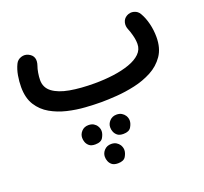

<svg xmlns="http://www.w3.org/2000/svg" viewBox="-129 -514 1128 1062"><g transform="rotate(-20 435.0 17.5)"><path d="M31.7 -182.1Q31.7 -214.4 37.6 -248.8Q43.5 -283.2 57.1 -311Q66.9 -331.5 89.4 -338.9Q111.8 -346.2 132.3 -335.9Q175.3 -314.9 156.7 -261.2Q151.4 -247.6 147.5 -224.6Q143.6 -201.7 143.6 -182.1Q143.6 -137.7 178.7 -111.3Q213.9 -85 276.4 -73.7Q338.9 -62.5 420.9 -62.5Q479.5 -62.5 532.7 -69.6Q585.9 -76.7 627.9 -91.6Q669.9 -106.4 694.1 -130.1Q718.3 -153.8 718.3 -187Q718.3 -211.4 710.9 -239Q703.6 -266.6 697.8 -278.8Q688 -301.3 693.4 -322.3Q698.7 -343.3 718.3 -354.5Q738.3 -365.7 760.5 -359.9Q782.7 -354 793.9 -334Q811 -304.7 820.6 -265.9Q830.1 -227.1 830.1 -187Q830.1 -121.1 800.3 -77.9Q770.5 -34.7 722.7 -9.3Q674.8 16.1 619.4 28.3Q564 40.5 511.5 44.2Q459 47.9 420.9 47.9Q379.4 47.9 327.9 44.4Q276.4 41 224.4 28.8Q172.4 16.6 128.7 -8.3Q85 -33.2 58.3 -75.4Q31.7 -117.7 31.7 -182.1ZM418.5 196.3Q418.5 174.8 434.3 158Q450.2 141.1 475.1 141.1Q492.7 141.1 504.9 148.4Q517.1 155.8 524.4 167Q533.2 181.2 533.2 196.8Q533.2 214.4 521.2 234.6Q509.3 254.9 475.6 254.9Q452.1 254.9 440.2 244.9Q428.2 234.9 423.3 221.7Q418.5 210 418.5 196.3ZM252.9 197.8Q252.9 176.3 268.6 159.4Q284.2 142.6 309.1 142.6Q327.1 142.6 339.4 149.9Q351.6 157.2 358.4 168.5Q367.2 182.6 367.2 198.2Q367.2 215.3 355.5 235.8Q343.8 256.3 309.6 256.3Q286.1 256.3 274.2 246.3Q262.2 236.3 257.3 222.7Q254.9 216.3 253.9 210Q252.9 203.6 252.9 197.8ZM335 338.9Q335 317.4 350.8 300.5Q366.7 283.7 391.6 283.7Q409.2 283.7 421.4 291Q433.6 298.3 440.9 309.6Q449.7 324.7 449.7 339.4Q449.7 356.9 438 377.2Q426.3 397.5 392.1 397.5Q368.7 397.5 356.7 387.7Q344.7 377.9 339.8 364.3Q335 352.5 335 338.9Z"/></g></svg>

Font: Mikhak SemiBold
Style: Regular
Weight: 600
Designer: Amin Abedi
Version: Version 3.3